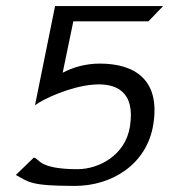

<svg xmlns="http://www.w3.org/2000/svg" viewBox="-20 -600 556 631"><path d="M32 -25C75 -2 78 11 226 11C347 11 463 -59 484 -192C507 -339 422 -391 308 -391C260 -391 218 -378 186 -361L221 -530H468L516 -580H161L95 -254C149 -295 444 -417 407 -184C392 -89 304 -44 235 -44C103 -44 110 -80 91 -82Z"/></svg>

Font: Charger Sport
Style: DfExtObl
Weight: 400
Designer: Jasper
Foundry: Cannot Into Space Fonts
Version: Version 1.1